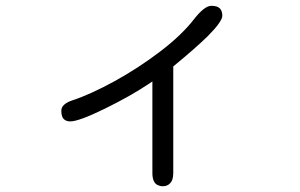

<svg xmlns="http://www.w3.org/2000/svg" viewBox="-20 -568 1040 665"><path d="M543 77.1Q559.6 77.1 568.4 67.4Q580.1 56.6 580.1 31.2V-337.9Q656.2 -400.4 698.2 -441.4Q750 -493.2 750 -513.7Q750 -530.3 741.2 -539.1Q732.4 -547.9 711.9 -547.9Q688.5 -547.9 652.3 -502Q609.4 -446.3 534.2 -389.2Q459 -332 376.5 -286.6Q293.9 -241.2 228.5 -219.7Q192.4 -207 192.4 -184.6Q192.4 -164.1 200.7 -155.8Q209 -147.5 223.6 -147.5Q252.9 -147.5 342.8 -191.4Q432.6 -235.4 498 -279.3L507.8 -286.1V31.2Q507.8 67.4 529.3 74.2Q535.2 77.1 543 77.1Z"/></svg>

Font: FakePearl
Style: Light
Weight: 350
Version: Version 1.2